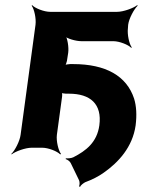

<svg xmlns="http://www.w3.org/2000/svg" viewBox="-20 -574 568 746"><path d="M366 -87C357 -21 314 12 265 37C257 41 243 42 236 41L235 44C242 46 252 53 255 60L287 126C290 132 290 145 287 150L291 152C293 146 305 137 311 134C338 124 362 112 383 97C440 57 495 -2 507 -87C512 -127 510 -162 501 -191C472 -279 391 -325 264 -325H252C246 -325 233 -323 230 -320L232 -317C235 -320 239 -332 240 -337L245 -369C248 -390 242 -427 233 -438L230 -435C239 -424 275 -414 296 -414H420C444 -414 479 -400 490 -388L492 -390C482 -403 474 -440 477 -464L478 -478C481 -502 501 -539 515 -552L513 -554C498 -542 459 -528 435 -528H175C151 -528 116 -542 105 -554L103 -552C113 -539 121 -502 118 -478L60 -50C57 -26 38 11 24 24L25 26C40 14 79 0 103 0H144C168 0 203 14 214 26L217 24C207 11 198 -26 201 -50L221 -197C222 -203 222 -215 219 -218L215 -215C218 -212 230 -210 236 -210H248C331 -210 377 -170 366 -87Z"/></svg>

Font: Asimov
Style: EdgeIt
Weight: 500
Designer: Google
Version: Version 2.000980: 2014